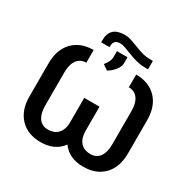

<svg xmlns="http://www.w3.org/2000/svg" viewBox="-195 -1099 1300 1302"><g transform="rotate(30 454.5 -448.0)"><path d="M619.1 -710.9V-611.3Q665.5 -611.3 690.4 -576.7Q715.3 -542 715.3 -479.5V-220.2Q715.3 -157.7 690.4 -123Q665.5 -88.4 619.1 -88.4Q568.4 -88.4 540.8 -119.6Q513.2 -150.9 512.7 -207V-397.9H393.1V-209.5Q393.1 -151.4 365.2 -119.9Q337.4 -88.4 286.1 -88.4Q239.7 -88.4 214.8 -123Q189.9 -157.7 189.9 -220.2V-479.5Q189.9 -542 214.8 -576.7Q239.7 -611.3 286.1 -611.3V-710.9Q185.1 -710.9 125.7 -649.2Q66.4 -587.4 66.4 -479.5V-213.9Q68.4 -109.9 127 -49.8Q185.5 10.3 286.1 10.3Q397 10.3 452.6 -66.9Q508.3 10.3 619.1 10.3Q720.7 10.3 779.5 -51Q838.4 -112.3 838.4 -220.2V-481Q837.9 -588.9 778.8 -649.9Q719.7 -710.9 619.1 -710.9ZM670.9 -847.2Q623.5 -847.2 596.4 -853.5Q569.3 -859.9 520.3 -879.2Q471.2 -898.4 454.1 -902.1Q437 -905.8 418.9 -905.8Q304.2 -905.8 304.2 -798.3V-781.7H369.6V-789.6Q369.6 -840.3 420.4 -840.3Q430.2 -840.3 441.9 -837.9Q453.6 -835.4 500.2 -817.1Q546.9 -798.8 580.6 -790.3Q614.3 -781.7 654.8 -781.7H670.9ZM393.6 -663.1 433.6 -635.3Q462.4 -650.4 485.8 -679.7Q509.3 -709 509.3 -732.9V-783.2H426.8V-732.4Q425.3 -703.1 393.6 -663.1Z"/></g></svg>

Font: FAU Chimera Medium
Style: Regular
Weight: 500
Version: Version 1.002;hotconv 1.0.117;makeotfexe 2.5.65602